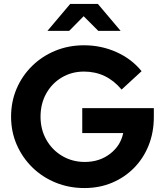

<svg xmlns="http://www.w3.org/2000/svg" viewBox="-20 -940 834 971"><path d="M407 11Q329 11 261.5 -16.5Q194 -44 143.5 -93.5Q93 -143 64.5 -208.5Q36 -274 36 -350Q36 -426 64 -491.5Q92 -557 142.5 -606.5Q193 -656 260 -683.5Q327 -711 405 -711Q492 -711 569 -676.5Q646 -642 696 -580L595 -487Q519 -578 405 -578Q342 -578 292 -548Q242 -518 213.5 -466.5Q185 -415 185 -350Q185 -285 214.5 -233Q244 -181 295 -151Q346 -121 409 -121Q483 -121 536.5 -162Q590 -203 603 -267H396V-393H758V-349Q758 -271 732 -205.5Q706 -140 658.5 -91.5Q611 -43 547 -16Q483 11 407 11ZM477 -784 403 -858 330 -784H220L335 -920H475L590 -784Z"/></svg>

Font: Red Hat Display
Style: Bold
Weight: 700
Designer: Pentagram, MCKL
Foundry: Pentagram, MCKL
Version: Version 1.023; ttfautohint (v1.8.3)